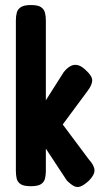

<svg xmlns="http://www.w3.org/2000/svg" viewBox="-20 -729 422 762"><path d="M332 -97Q354 -73 355 -54Q356 -35 332 -11Q313 6 299.5 11Q286 16 273.5 9.5Q261 3 245 -13L162 -139V-50Q162 -34 158.5 -20Q155 -6 142.5 2Q130 10 102 10Q74 10 61.5 1.5Q49 -7 46 -21Q43 -35 43 -51V-648Q43 -665 46.5 -678.5Q50 -692 62.5 -700.5Q75 -709 103 -709Q131 -709 143 -700.5Q155 -692 158.5 -678.5Q162 -665 162 -647V-331L233 -443Q247 -460 260.5 -467Q274 -474 288.5 -470.5Q303 -467 319 -452Q346 -428 346 -410Q346 -392 326 -366L229 -235Z"/></svg>

Font: Fredoka Condensed Medium
Style: Regular
Weight: 500
Width: 3
Designer: Ben Nathan
Foundry: Milena B. Brandão, Ben Nathan
Version: Version 2.001